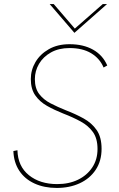

<svg xmlns="http://www.w3.org/2000/svg" viewBox="-20 -921 589 947"><path d="M260 6Q198 6 150 -16Q102 -38 75 -79Q48 -120 46 -176L66 -180Q68 -101 122.5 -57Q177 -13 262 -13Q320 -13 364.5 -34.5Q409 -56 435 -95Q461 -134 461 -186Q461 -238 438.5 -269.5Q416 -301 377.5 -322Q339 -343 292 -361Q249 -378 212.5 -398.5Q176 -419 154 -450.5Q132 -482 132 -531Q132 -576 155 -615Q178 -654 221 -678.5Q264 -703 323 -703Q391 -703 439 -676Q487 -649 509 -598L491 -588Q472 -633 429.5 -658.5Q387 -684 323 -684Q270 -684 231.5 -662.5Q193 -641 172.5 -606Q152 -571 152 -531Q152 -485 173.5 -457Q195 -429 230 -411Q265 -393 305 -377Q352 -359 392 -337Q432 -315 456.5 -280Q481 -245 481 -187Q481 -127 452 -83.5Q423 -40 373 -17Q323 6 260 6ZM347 -759 225 -901H245L349 -780L487 -901H508Z"/></svg>

Font: Hanken Grotesk Thin
Style: Italic
Weight: 250
Italic angle: -8°
Designer: Alfredo Marco Pradil
Foundry: Hanken Design Co.
Version: Version 3.013